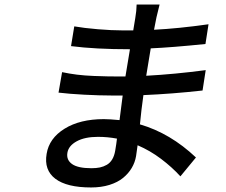

<svg xmlns="http://www.w3.org/2000/svg" viewBox="-20 -782 996 846"><path d="M487.6 -117.9Q492.9 -149.1 495.4 -171.2Q454.2 -179 411.6 -179Q353.7 -179 317.8 -159.3Q282 -139.6 277 -109Q271.7 -77.4 297.6 -59.1Q323.5 -40.8 382.8 -40.8Q404.1 -40.8 420.3 -44.2Q436.4 -47.6 450.8 -55.9Q465.2 -64.3 474.4 -79.7Q483.7 -95.2 487.6 -117.9ZM843.4 -88.1 774.9 -5Q737.6 -45.8 689.6 -82Q641.7 -118.3 586.3 -142Q584.5 -131.7 582.6 -115.8Q580.6 -99.8 579.5 -94.1Q574.9 -66.4 560.5 -42.1Q546.2 -17.8 522.4 1.8Q498.6 21.3 462.4 32.7Q426.1 44 381.4 44Q274.5 44 223.9 5.7Q173.3 -32.7 185.4 -104Q196.4 -172.6 264.4 -214.8Q332.4 -257.1 437.5 -257.1Q461.3 -257.1 506.7 -252.8Q508.5 -271.3 520.6 -361.2H468.8Q419.7 -361.2 351.7 -364.7Q283.7 -368.3 237.9 -373.9L253.6 -464.1Q284.8 -457.4 318.9 -453.1Q353 -448.9 393.5 -447.3Q433.9 -445.7 459.9 -445.3Q485.8 -445 532.7 -445L552.6 -565Q400.2 -565 293 -578.8L307.2 -665.8Q349.4 -658.4 410.9 -653.2Q472.3 -648.1 518.1 -648.1H567.1L576 -702.1Q581.7 -734.7 582 -762.1H683.2Q668 -704.9 658.7 -650.9Q765.3 -656.2 898.8 -675.1L885.3 -588.1Q734.7 -572.8 644.2 -568.9L624.3 -448.2Q748.9 -454.9 886.4 -473L872.5 -383.2Q739.3 -368.3 611.9 -362.9Q602.6 -297.6 596.6 -234Q730.5 -195 843.4 -88.1Z"/></svg>

Font: Karasuma Gothic
Style: Medium Italic
Weight: 500
Italic angle: 9.39998°
Designer: Rasmus Andersson / Ryoko Nishizuka
Foundry: Genbu
Version: Version 1.00